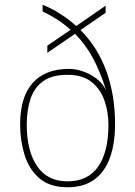

<svg xmlns="http://www.w3.org/2000/svg" viewBox="-20 -781 571 811"><path d="M265 10Q191 10 147 -27.5Q103 -65 84 -126Q65 -187 65 -255Q65 -371 118 -430.5Q171 -490 272 -490Q299 -490 329 -480Q359 -470 385.5 -450.5Q412 -431 428 -400Q403 -480 371.5 -537.5Q340 -595 297 -638L180 -558V-588L278 -655Q253 -678 224 -697Q195 -716 160 -733V-761Q201 -744 236 -721.5Q271 -699 302 -671L426 -757V-727L320 -654Q392 -582 429 -481Q466 -380 466 -257Q466 -175 444.5 -115Q423 -55 378.5 -22.5Q334 10 265 10ZM265 -15Q351 -15 394.5 -77Q438 -139 438 -254Q438 -307 421.5 -355.5Q405 -404 367 -434.5Q329 -465 264 -465Q199 -465 161.5 -437.5Q124 -410 108.5 -362.5Q93 -315 93 -254Q93 -144 136.5 -79.5Q180 -15 265 -15Z"/></svg>

Font: Noto Serif Hebrew Thin
Style: Regular
Weight: 250
Version: Version 2.003